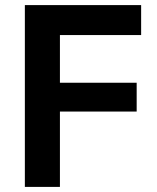

<svg xmlns="http://www.w3.org/2000/svg" viewBox="-20 -733 616 753"><path d="M77.5 0V-713H533.5V-595.5H215V-408.5H516V-295.5H215V0Z"/></svg>

Font: Commissioner SemiBold
Style: Regular
Weight: 600
Designer: Kostas Bartsokas
Foundry: Kostas Bartsokas
Version: Version 1.000; ttfautohint (v1.8.3)